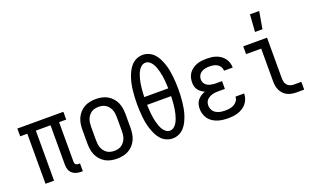

<svg xmlns="http://www.w3.org/2000/svg" viewBox="-81 -1185 2661 1623"><g transform="rotate(-20 1250.0 -373.5)"><path d="M424 8Q403 8 382.5 2.5Q362 -3 346 -17Q330 -31 323 -51.5Q316 -72 316 -93V-450H184V0H107V-450H43V-520H457V-450H393V-93Q393 -87 395 -81Q397 -75 401.5 -70.5Q406 -66 412 -64Q418 -62 424 -62H440V8Z M750 8Q723 8 696 2.5Q669 -3 646 -16Q623 -29 604.5 -49.5Q586 -70 575 -94.5Q564 -119 560 -146Q556 -173 556 -200V-320Q556 -347 560 -374Q564 -401 575 -425.5Q586 -450 604.5 -470.5Q623 -491 646 -504Q669 -517 696 -522.5Q723 -528 750 -528Q777 -528 804 -522.5Q831 -517 854 -504Q877 -491 895.5 -470.5Q914 -450 925 -425.5Q936 -401 940 -374Q944 -347 944 -320V-200Q944 -173 940 -146Q936 -119 925 -94.5Q914 -70 895.5 -49.5Q877 -29 854 -16Q831 -3 804 2.5Q777 8 750 8ZM750 -62Q767 -62 784 -66Q801 -70 815 -79.5Q829 -89 839.5 -103Q850 -117 856 -133Q862 -149 864 -166Q866 -183 866 -200V-320Q866 -337 864 -354Q862 -371 856 -387Q850 -403 839.5 -417Q829 -431 815 -440.5Q801 -450 784 -454Q767 -458 750 -458Q733 -458 716 -454Q699 -450 685 -440.5Q671 -431 660.5 -417Q650 -403 644 -387Q638 -371 636 -354Q634 -337 634 -320V-200Q634 -183 636 -166Q638 -149 644 -133Q650 -117 660.5 -103Q671 -89 685 -79.5Q699 -70 716 -66Q733 -62 750 -62Z M1250 8Q1221 8 1194 -4Q1167 -16 1147.5 -37.5Q1128 -59 1115 -85.5Q1102 -112 1093 -139Q1084 -166 1078.5 -194.5Q1073 -223 1070 -252Q1067 -281 1065.5 -310Q1064 -339 1064 -368Q1064 -396 1065.5 -425Q1067 -454 1070 -483Q1073 -512 1078.5 -540.5Q1084 -569 1093 -596Q1102 -623 1115 -649.5Q1128 -676 1147.5 -697.5Q1167 -719 1194 -731Q1221 -743 1250 -743Q1279 -743 1306 -731Q1333 -719 1352.5 -697.5Q1372 -676 1385 -649.5Q1398 -623 1407 -596Q1416 -569 1421.5 -540.5Q1427 -512 1430 -483Q1433 -454 1434.5 -425Q1436 -396 1436 -368Q1436 -339 1434.5 -310Q1433 -281 1430 -252Q1427 -223 1421.5 -194.5Q1416 -166 1407 -139Q1398 -112 1385 -85.5Q1372 -59 1352.5 -37.5Q1333 -16 1306 -4Q1279 8 1250 8ZM1142 -403H1358Q1357 -422 1356 -441.5Q1355 -461 1353 -480.5Q1351 -500 1348 -519.5Q1345 -539 1340 -558Q1335 -577 1328.5 -595.5Q1322 -614 1312 -631Q1302 -648 1286 -660.5Q1270 -673 1250 -673Q1230 -673 1214 -660.5Q1198 -648 1188 -631Q1178 -614 1171.5 -595.5Q1165 -577 1160 -558Q1155 -539 1152 -519.5Q1149 -500 1147 -480.5Q1145 -461 1144 -441.5Q1143 -422 1142 -403ZM1250 -62Q1270 -62 1286 -74.5Q1302 -87 1312 -104Q1322 -121 1328.5 -139.5Q1335 -158 1340 -177Q1345 -196 1348 -215.5Q1351 -235 1353 -254.5Q1355 -274 1356 -293.5Q1357 -313 1358 -333H1142Q1143 -313 1144 -293.5Q1145 -274 1147 -254.5Q1149 -235 1152 -215.5Q1155 -196 1160 -177Q1165 -158 1171.5 -139.5Q1178 -121 1188 -104Q1198 -87 1214 -74.5Q1230 -62 1250 -62Z M1747 8Q1724 8 1700 5Q1676 2 1653.5 -5.5Q1631 -13 1610.5 -26.5Q1590 -40 1576 -59.5Q1562 -79 1555 -102Q1548 -125 1548 -149Q1548 -170 1553.5 -190Q1559 -210 1572 -226Q1585 -242 1602.5 -253Q1620 -264 1639 -271Q1623 -278 1608.5 -288.5Q1594 -299 1583 -313.5Q1572 -328 1568 -345.5Q1564 -363 1564 -381Q1564 -403 1570 -425Q1576 -447 1589 -464.5Q1602 -482 1620.5 -495Q1639 -508 1660 -515.5Q1681 -523 1703 -525.5Q1725 -528 1747 -528Q1769 -528 1790.5 -525.5Q1812 -523 1833 -515.5Q1854 -508 1872 -495.5Q1890 -483 1903 -465.5Q1916 -448 1923 -427Q1930 -406 1930 -384V-382H1852V-383Q1852 -401 1842.5 -417Q1833 -433 1817 -442.5Q1801 -452 1783 -455Q1765 -458 1747 -458Q1729 -458 1710.5 -454.5Q1692 -451 1676 -441.5Q1660 -432 1651 -415.5Q1642 -399 1642 -380Q1642 -368 1646 -356Q1650 -344 1658.5 -335Q1667 -326 1678 -320Q1689 -314 1701 -311Q1713 -308 1725.5 -306.5Q1738 -305 1750 -305H1806V-235H1750Q1736 -235 1722 -234Q1708 -233 1694 -229Q1680 -225 1667.5 -218.5Q1655 -212 1645 -202Q1635 -192 1630.5 -178.5Q1626 -165 1626 -150Q1626 -129 1636.5 -110Q1647 -91 1665.5 -80Q1684 -69 1705 -65.5Q1726 -62 1747 -62Q1768 -62 1788 -65Q1808 -68 1826 -78Q1844 -88 1856 -105Q1868 -122 1868 -143H1946V-142Q1946 -119 1938 -96.5Q1930 -74 1915.5 -55.5Q1901 -37 1881 -24.5Q1861 -12 1839 -4.5Q1817 3 1794 5.5Q1771 8 1747 8Z M2366 0Q2345 0 2324.5 -3.5Q2304 -7 2285 -16Q2266 -25 2251.5 -40Q2237 -55 2227.5 -74Q2218 -93 2214.5 -113.5Q2211 -134 2211 -155V-450H2075V-520H2289V-155Q2289 -138 2293 -122Q2297 -106 2307.5 -93.5Q2318 -81 2334 -75.5Q2350 -70 2366 -70H2434V0ZM2210 -600 2221 -755H2304L2277 -600Z"/></g></svg>

Font: Iosevka Curly
Style: Regular
Weight: 400
Monospace: yes
Designer: Belleve Invis
Foundry: Belleve Invis
Version: Version 22.1.2; ttfautohint (v1.8.4)